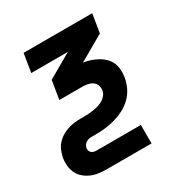

<svg xmlns="http://www.w3.org/2000/svg" viewBox="-171 -648 942 991"><g transform="rotate(-30 300.0 -152.5)"><path d="M447 215H182Q158 215 134.5 212Q111 209 90 200Q69 191 52 176.5Q35 162 25 142Q15 122 12.5 98.5Q10 75 14 51Q18 31 25.5 12Q33 -7 47 -23Q61 -39 79 -50Q97 -61 116 -67.5Q135 -74 155 -76.5Q175 -79 195 -79H217Q231 -79 245 -80Q259 -81 273.5 -83.5Q288 -86 301.5 -90Q315 -94 328.5 -101.5Q342 -109 352 -121.5Q362 -134 364 -148Q367 -164 361.5 -179Q356 -194 343.5 -202.5Q331 -211 315.5 -214Q300 -217 284 -217H147L165 -327L309 -410H91L109 -520H518L500 -410L349 -323Q372 -320 392.5 -313Q413 -306 432 -295.5Q451 -285 466 -270Q481 -255 489.5 -235.5Q498 -216 499.5 -193.5Q501 -171 497 -148Q492 -119 478.5 -91Q465 -63 442 -41Q419 -19 391 -5Q363 9 334 17Q305 25 275.5 28Q246 31 217 31H195Q187 31 178.5 33Q170 35 162.5 40Q155 45 150.5 52.5Q146 60 144 68Q143 76 145.5 83.5Q148 91 153.5 96Q159 101 166.5 103Q174 105 182 105H447Z"/></g></svg>

Font: Iosevka XBd Ex Obl
Style: Regular
Weight: 800
Width: 7
Italic angle: -9°
Monospace: yes
Designer: Belleve Invis
Foundry: Belleve Invis
Version: Version 32.5.0; ttfautohint (v1.8.4)